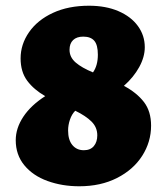

<svg xmlns="http://www.w3.org/2000/svg" viewBox="-20 -640 578 671"><path d="M508 -201Q508 -144 477 -95.5Q446 -47 389 -18Q332 11 257 11Q197 11 146 -7.5Q95 -26 65 -62.5Q35 -99 35 -150Q35 -192 61.5 -232Q88 -272 138 -304Q98 -327 75 -358Q52 -389 52 -436Q52 -485 81.5 -527.5Q111 -570 165 -595Q219 -620 291 -620Q350 -620 394 -601Q438 -582 462 -549Q486 -516 486 -475Q486 -441 466.5 -405.5Q447 -370 413 -340Q458 -316 483 -283.5Q508 -251 508 -201ZM223 -466Q223 -440 244.5 -421.5Q266 -403 305 -387Q322 -411 322 -449Q322 -483 309.5 -497.5Q297 -512 271 -512Q248 -512 235.5 -500Q223 -488 223 -466ZM320 -167Q320 -195 300 -215Q280 -235 243 -253Q231 -241 224.5 -222Q218 -203 218 -184Q218 -151 233 -133Q248 -115 273 -115Q296 -115 308 -129.5Q320 -144 320 -167Z"/></svg>

Font: Ysabeau Black
Style: Regular
Weight: 900
Designer: Christian Thalmann (Catharsis Fonts)
Version: Version 0.003